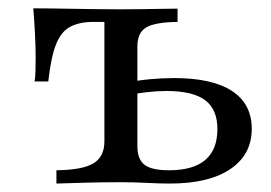

<svg xmlns="http://www.w3.org/2000/svg" viewBox="-20 -435 642 455"><path d="M113.7 0V-31.5Q175.8 -32.3 201.6 -48Q227.4 -63.7 227.4 -100V-383.1H201.6Q168.5 -383.1 146.8 -371.8Q125 -360.5 112.9 -330.2Q100.8 -300 94.4 -241.9H62.1Q63.7 -252.4 64.1 -267.7Q64.5 -283.1 64.5 -300.8Q64.5 -322.6 62.9 -354.4Q61.3 -386.3 58.9 -415.3Q80.6 -415.3 104.8 -414.9Q129 -414.5 155.6 -414.1Q182.3 -413.7 209.7 -413.3Q237.1 -412.9 265.3 -412.9Q291.1 -412.9 317.7 -413.3Q344.4 -413.7 366.5 -414.1Q388.7 -414.5 400.8 -414.5V-383.1Q346.8 -382.3 326.2 -369.8Q305.6 -357.3 305.6 -325V-88.7Q305.6 -57.3 322.6 -44.4Q339.5 -31.5 380.6 -31.5Q437.9 -31.5 466.5 -56Q495.2 -80.6 495.2 -129Q495.2 -175.8 466.1 -197.6Q437.1 -219.4 373.4 -219.4Q352.4 -219.4 327.8 -216.5Q303.2 -213.7 277.4 -208.9V-238.7Q304.8 -244.4 334.7 -247.2Q364.5 -250 392.7 -250Q483.1 -250 529.8 -219.4Q576.6 -188.7 576.6 -129.8Q576.6 -68.5 525.8 -34.3Q475 0 383.1 0Q358.9 0 327.8 -1.6Q296.8 -3.2 265.3 -3.2Q222.6 -3.2 179.8 -2Q137.1 -0.8 113.7 0Z"/></svg>

Font: Playfair 12pt
Style: Regular
Weight: 400
Designer: Claus Eggers Sørensen
Foundry: Claus Eggers Sørensen
Version: Version 2.000;gftools[0.9.28]